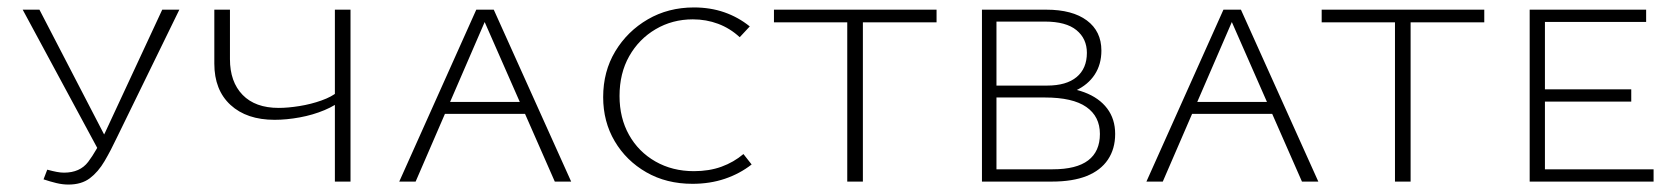

<svg xmlns="http://www.w3.org/2000/svg" viewBox="-20 -488 4509 516"><path d="M164 8Q148 8 131.5 4Q115 0 97 -6L107 -32Q122 -28 132.5 -26Q143 -24 152 -24Q195 -24 217 -53Q239 -82 263 -133L416 -462H462L294 -118Q278 -84 261 -55Q244 -26 221.5 -9Q199 8 164 8ZM247 -80 41 -462H86L270 -107Z M718 -166Q643 -166 599.5 -206Q556 -246 556 -317V-462H598V-329Q598 -268 632 -233Q666 -198 729 -198Q754 -198 785 -203Q816 -208 844 -218Q872 -228 887 -241L900 -221Q883 -205 852 -192Q821 -179 785.5 -172.5Q750 -166 718 -166ZM880 0V-462H922V0Z M1053 0 1260 -462H1307L1515 0H1471L1275 -446H1290L1097 0ZM1154 -182 1166 -214H1395L1410 -182Z M1841 6Q1771 6 1717 -25Q1663 -56 1632 -108.5Q1601 -161 1601 -227Q1601 -296 1633.5 -350Q1666 -404 1721 -436Q1776 -468 1845 -468Q1889 -468 1926.5 -455Q1964 -442 1995 -417L1968 -388Q1942 -412 1910 -424Q1878 -436 1842 -436Q1787 -436 1742 -409.5Q1697 -383 1671 -337Q1645 -291 1645 -230Q1645 -171 1670.5 -125.5Q1696 -80 1741.5 -54Q1787 -28 1845 -28Q1886 -28 1919 -40Q1952 -52 1978 -74L2000 -46Q1968 -21 1928 -7.5Q1888 6 1841 6Z M2257 0V-462H2299V0ZM2060 -428V-462H2497V-428Z M2619 0V-462H2792Q2862 -462 2901 -433Q2940 -404 2940 -352Q2940 -315 2922 -287.5Q2904 -260 2870.5 -244.5Q2837 -229 2790 -229L2796 -255Q2854 -255 2894 -240Q2934 -225 2955.5 -196.5Q2977 -168 2977 -128Q2977 -88 2957.5 -59Q2938 -30 2900.5 -15Q2863 0 2807 0ZM2658 -33H2809Q2873 -33 2904.5 -57Q2936 -81 2936 -128Q2936 -175 2899.5 -200.5Q2863 -226 2788 -226H2646V-258H2794Q2846 -258 2873.5 -281Q2901 -304 2901 -346Q2901 -384 2873 -407Q2845 -430 2788 -430H2658Z M3061 0 3268 -462H3315L3523 0H3479L3283 -446H3298L3105 0ZM3162 -182 3174 -214H3403L3418 -182Z M3729 0V-462H3771V0ZM3532 -428V-462H3969V-428Z M4091 0V-462H4132V0ZM4105 0V-33H4424V0ZM4105 -215V-248H4364V-215ZM4105 -429V-462H4404V-429Z"/></svg>

Font: Ysabeau SC ExtraLight
Style: Regular
Weight: 250
Designer: Christian Thalmann (Catharsis Fonts)
Version: Version 2.001;gftools[0.9.30]; featfreeze: smcp